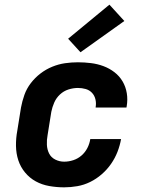

<svg xmlns="http://www.w3.org/2000/svg" viewBox="-20 -795 640 823"><path d="M255 8Q223 8 191.5 2.5Q160 -3 133.5 -17.5Q107 -32 87.5 -55.5Q68 -79 58.5 -108Q49 -137 48.5 -169.5Q48 -202 54 -234L70 -334Q75 -361 84.5 -388Q94 -415 112 -438.5Q130 -462 153.5 -480Q177 -498 204 -509Q231 -520 258.5 -524Q286 -528 314 -528Q342 -528 370 -524.5Q398 -521 423.5 -511.5Q449 -502 470.5 -485.5Q492 -469 505.5 -446Q519 -423 523.5 -395.5Q528 -368 523 -339Q523 -338 522.5 -336.5Q522 -335 522 -334H390Q390 -335 390 -335.5Q390 -336 390 -336Q393 -353 389 -369.5Q385 -386 374 -397.5Q363 -409 347 -413.5Q331 -418 314 -418Q294 -418 273.5 -411.5Q253 -405 237 -390Q221 -375 212.5 -355.5Q204 -336 200 -316L184 -216Q180 -195 181 -174.5Q182 -154 190.5 -137Q199 -120 217 -111Q235 -102 255 -102Q275 -102 294.5 -108.5Q314 -115 329.5 -128.5Q345 -142 354.5 -160.5Q364 -179 367 -199H499Q494 -171 483.5 -144Q473 -117 456 -92.5Q439 -68 416 -48Q393 -28 366.5 -15Q340 -2 311.5 3Q283 8 255 8ZM325 -571 272 -629 449 -775 513 -705Z"/></svg>

Font: Iosevka SS04 XBd Ex Obl
Style: Regular
Weight: 800
Width: 7
Italic angle: -9°
Monospace: yes
Designer: Belleve Invis
Foundry: Belleve Invis
Version: Version 19.0.0; ttfautohint (v1.8.4)